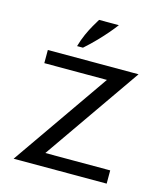

<svg xmlns="http://www.w3.org/2000/svg" viewBox="-104 -763 717 841"><g transform="rotate(15 254.0 -342.0)"><path d="M36.8 0 372.1 -482.1 370.1 -439.1H58.3V-498.8H469.7L134 -16.1L127.6 -60H458.7V0ZM177.6 -548.3Q186.4 -579.1 197.8 -604.5Q209.2 -629.9 220.8 -650Q232.5 -670.2 241 -684.2H330.7Q319.2 -668.5 300.5 -646.5Q281.8 -624.4 257.4 -599.1Q233.1 -573.9 204.3 -548.3Z"/></g></svg>

Font: Russolo 10pt ExtraLight
Style: Regular
Weight: 200
Designer: Micah Stupak-Hahn
Version: Version 1.000